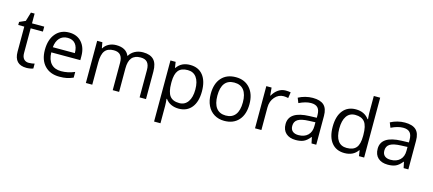

<svg xmlns="http://www.w3.org/2000/svg" viewBox="-66 -1437 5306 2354"><g transform="rotate(15 2587.0 -260.0)"><path d="M258.8 -57.1Q280.3 -57.1 300.3 -60.3Q320.3 -63.5 332 -66.9V-4.9Q318.8 1.5 293.2 5.6Q267.6 9.8 247.1 9.8Q91.8 9.8 91.8 -153.8V-472.2H15.1V-511.2L91.8 -544.9L126 -659.2H172.9V-535.2H328.1V-472.2H172.9V-157.2Q172.9 -108.9 195.8 -83Q218.8 -57.1 258.8 -57.1Z M665 9.8Q546.4 9.8 477.8 -62.5Q409.2 -134.8 409.2 -263.2Q409.2 -392.6 472.9 -468.8Q536.6 -544.9 644 -544.9Q744.6 -544.9 803.2 -478.8Q861.8 -412.6 861.8 -304.2V-252.9H493.2Q495.6 -158.7 540.8 -109.9Q585.9 -61 668 -61Q754.4 -61 838.9 -97.2V-24.9Q795.9 -6.3 757.6 1.7Q719.2 9.8 665 9.8ZM643.1 -477.1Q578.6 -477.1 540.3 -435.1Q502 -393.1 495.1 -318.8H774.9Q774.9 -395.5 740.7 -436.3Q706.5 -477.1 643.1 -477.1Z M1682.1 0V-348.1Q1682.1 -412.1 1654.8 -444.1Q1627.4 -476.1 1569.8 -476.1Q1494.1 -476.1 1458 -432.6Q1421.9 -389.2 1421.9 -298.8V0H1340.8V-348.1Q1340.8 -412.1 1313.5 -444.1Q1286.1 -476.1 1228 -476.1Q1151.9 -476.1 1116.5 -430.4Q1081.1 -384.8 1081.1 -280.8V0H1000V-535.2H1065.9L1079.1 -461.9H1083Q1106 -501 1147.7 -522.9Q1189.5 -544.9 1241.2 -544.9Q1366.7 -544.9 1405.3 -454.1H1409.2Q1433.1 -496.1 1478.5 -520.5Q1523.9 -544.9 1582 -544.9Q1672.9 -544.9 1718 -498.3Q1763.2 -451.7 1763.2 -349.1V0Z M2179.2 9.8Q2127 9.8 2083.7 -9.5Q2040.5 -28.8 2011.2 -68.8H2005.4Q2011.2 -22 2011.2 20V240.2H1930.2V-535.2H1996.1L2007.3 -461.9H2011.2Q2042.5 -505.9 2084 -525.4Q2125.5 -544.9 2179.2 -544.9Q2285.6 -544.9 2343.5 -472.2Q2401.4 -399.4 2401.4 -268.1Q2401.4 -136.2 2342.5 -63.2Q2283.7 9.8 2179.2 9.8ZM2167.5 -476.1Q2085.4 -476.1 2048.8 -430.7Q2012.2 -385.3 2011.2 -286.1V-268.1Q2011.2 -155.3 2048.8 -106.7Q2086.4 -58.1 2169.4 -58.1Q2238.8 -58.1 2278.1 -114.3Q2317.4 -170.4 2317.4 -269Q2317.4 -369.1 2278.1 -422.6Q2238.8 -476.1 2167.5 -476.1Z M3004.9 -268.1Q3004.9 -137.2 2939 -63.7Q2873 9.8 2756.8 9.8Q2685.1 9.8 2629.4 -23.9Q2573.7 -57.6 2543.5 -120.6Q2513.2 -183.6 2513.2 -268.1Q2513.2 -398.9 2578.6 -471.9Q2644 -544.9 2760.3 -544.9Q2872.6 -544.9 2938.7 -470.2Q3004.9 -395.5 3004.9 -268.1ZM2597.2 -268.1Q2597.2 -165.5 2638.2 -111.8Q2679.2 -58.1 2758.8 -58.1Q2838.4 -58.1 2879.6 -111.6Q2920.9 -165 2920.9 -268.1Q2920.9 -370.1 2879.6 -423.1Q2838.4 -476.1 2757.8 -476.1Q2678.2 -476.1 2637.7 -423.8Q2597.2 -371.6 2597.2 -268.1Z M3391.1 -544.9Q3426.8 -544.9 3455.1 -539.1L3443.8 -463.9Q3410.6 -471.2 3385.3 -471.2Q3320.3 -471.2 3274.2 -418.5Q3228 -365.7 3228 -287.1V0H3147V-535.2H3213.9L3223.1 -436H3227.1Q3256.8 -488.3 3298.8 -516.6Q3340.8 -544.9 3391.1 -544.9Z M3864.3 0 3848.1 -76.2H3844.2Q3804.2 -25.9 3764.4 -8.1Q3724.6 9.8 3665 9.8Q3585.4 9.8 3540.3 -31.2Q3495.1 -72.3 3495.1 -147.9Q3495.1 -310.1 3754.4 -317.9L3845.2 -320.8V-354Q3845.2 -417 3818.1 -447Q3791 -477.1 3731.4 -477.1Q3664.6 -477.1 3580.1 -436L3555.2 -498Q3594.7 -519.5 3641.8 -531.7Q3689 -543.9 3736.3 -543.9Q3832 -543.9 3878.2 -501.5Q3924.3 -459 3924.3 -365.2V0ZM3681.2 -57.1Q3756.8 -57.1 3800 -98.6Q3843.3 -140.1 3843.3 -214.8V-263.2L3762.2 -259.8Q3665.5 -256.3 3622.8 -229.7Q3580.1 -203.1 3580.1 -147Q3580.1 -103 3606.7 -80.1Q3633.3 -57.1 3681.2 -57.1Z M4455.6 -71.8H4451.2Q4395 9.8 4283.2 9.8Q4178.2 9.8 4119.9 -62Q4061.5 -133.8 4061.5 -266.1Q4061.5 -398.4 4120.1 -471.7Q4178.7 -544.9 4283.2 -544.9Q4392.1 -544.9 4450.2 -465.8H4456.5L4453.1 -504.4L4451.2 -542V-759.8H4532.2V0H4466.3ZM4293.5 -58.1Q4376.5 -58.1 4413.8 -103.3Q4451.2 -148.4 4451.2 -249V-266.1Q4451.2 -379.9 4413.3 -428.5Q4375.5 -477.1 4292.5 -477.1Q4221.2 -477.1 4183.3 -421.6Q4145.5 -366.2 4145.5 -265.1Q4145.5 -162.6 4183.1 -110.4Q4220.7 -58.1 4293.5 -58.1Z M5033.2 0 5017.1 -76.2H5013.2Q4973.1 -25.9 4933.3 -8.1Q4893.6 9.8 4834 9.8Q4754.4 9.8 4709.2 -31.2Q4664.1 -72.3 4664.1 -147.9Q4664.1 -310.1 4923.3 -317.9L5014.2 -320.8V-354Q5014.2 -417 4987.1 -447Q4960 -477.1 4900.4 -477.1Q4833.5 -477.1 4749 -436L4724.1 -498Q4763.7 -519.5 4810.8 -531.7Q4857.9 -543.9 4905.3 -543.9Q5001 -543.9 5047.1 -501.5Q5093.3 -459 5093.3 -365.2V0ZM4850.1 -57.1Q4925.8 -57.1 4969 -98.6Q5012.2 -140.1 5012.2 -214.8V-263.2L4931.2 -259.8Q4834.5 -256.3 4791.7 -229.7Q4749 -203.1 4749 -147Q4749 -103 4775.6 -80.1Q4802.2 -57.1 4850.1 -57.1Z"/></g></svg>

Font: f04293028
Style: Regular
Weight: 400
Foundry: Ascender Corporation
Version: Version 1.10